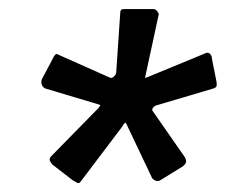

<svg xmlns="http://www.w3.org/2000/svg" viewBox="-20 -762 498 423"><path d="M258 -490Q257 -493 254 -490Q251 -487 250 -484L157 -361Q154 -357 149.5 -359.5Q145 -362 140 -365L96 -399Q92 -403 90 -407.5Q88 -412 92 -417L197 -524Q199 -527 200.5 -529Q202 -531 197 -532L80 -567Q75 -569 72.5 -574.5Q70 -580 72 -587L99 -638Q102 -643 104.5 -643Q107 -643 112 -640L222 -591Q226 -589 230.5 -593Q235 -597 236 -602L245 -735Q245 -738 246.5 -740Q248 -742 254 -742H318Q323 -742 327 -736.5Q331 -731 329 -727L300 -593Q299 -589 299.5 -590Q300 -591 305 -592L431 -644Q438 -648 442.5 -643.5Q447 -639 447 -632L457 -582Q458 -575 457 -572Q456 -569 450 -567L325 -530Q321 -529 317.5 -525Q314 -521 316 -518L387 -416Q390 -411 390 -406Q390 -401 382 -395L335 -366Q328 -361 321.5 -364.5Q315 -368 314 -372Z"/></svg>

Font: Libre Franklin SemiBold
Style: Italic
Weight: 600
Italic angle: -8°
Designer: Pablo Impallari, Rodrigo Fuenzalida, Nhung Nguyen
Foundry: Impallari Type
Version: Version 3.000